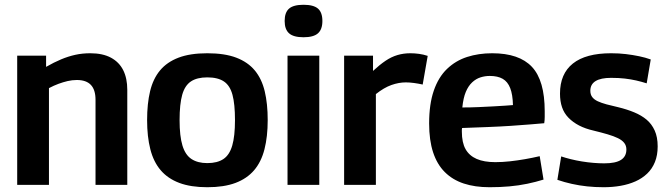

<svg xmlns="http://www.w3.org/2000/svg" viewBox="-20 -774 2794 804"><path d="M52 0V-541H173V-494Q206 -513 236 -525.5Q266 -538 295.5 -544.5Q325 -551 358 -551Q410 -551 444.5 -532.5Q479 -514 496 -480Q513 -446 513 -398V0H380V-356Q380 -398 360.5 -418.5Q341 -439 302 -439Q282 -439 263 -434.5Q244 -430 225 -423Q206 -416 185 -405V0Z M596 -271Q596 -340 608.5 -392Q621 -444 650 -479Q679 -514 727.5 -532.5Q776 -551 848 -551Q921 -551 969.5 -532.5Q1018 -514 1047 -479Q1076 -444 1088.5 -392Q1101 -340 1101 -271Q1101 -202 1087.5 -149Q1074 -96 1044 -61Q1014 -26 966 -8Q918 10 848 10Q779 10 731 -8Q683 -26 653 -61Q623 -96 609.5 -149Q596 -202 596 -271ZM732 -271Q732 -204 744 -164.5Q756 -125 782 -108Q808 -91 848 -91Q890 -91 915.5 -108Q941 -125 952.5 -164.5Q964 -204 964 -271Q964 -338 953.5 -377Q943 -416 917.5 -433Q892 -450 848 -450Q805 -450 779.5 -433Q754 -416 743 -377Q732 -338 732 -271Z M1251 -618Q1209 -618 1190.5 -634.5Q1172 -651 1172 -686Q1172 -722 1190.5 -738Q1209 -754 1251 -754Q1293 -754 1311.5 -738Q1330 -722 1330 -686Q1330 -651 1311.5 -634.5Q1293 -618 1251 -618ZM1184 0V-541H1317V0Z M1542 -541V-477Q1570 -503 1594.5 -519.5Q1619 -536 1644.5 -543.5Q1670 -551 1698 -551Q1716 -551 1734.5 -548.5Q1753 -546 1771 -540L1750 -420Q1732 -424 1713.5 -426.5Q1695 -429 1679 -429Q1650 -429 1619 -418Q1588 -407 1554 -380V0H1421V-541Z M2030 10Q1969 10 1922 -5.5Q1875 -21 1842.5 -53.5Q1810 -86 1793.5 -136.5Q1777 -187 1777 -257Q1777 -338 1796.5 -394.5Q1816 -451 1852 -485.5Q1888 -520 1936 -535.5Q1984 -551 2041 -551Q2154 -551 2207.5 -494Q2261 -437 2261 -308Q2261 -299 2261 -285Q2261 -271 2259 -258Q2236 -256 2200 -253Q2164 -250 2119 -247Q2074 -244 2022 -242Q1970 -240 1915 -238Q1914 -235 1914 -231Q1914 -227 1914 -223Q1914 -177 1929.5 -149.5Q1945 -122 1976 -108.5Q2007 -95 2054 -95Q2084 -95 2115.5 -98.5Q2147 -102 2178.5 -107.5Q2210 -113 2240 -120L2256 -22Q2224 -12 2188 -4.5Q2152 3 2113 6.5Q2074 10 2030 10ZM1916 -324Q1951 -324 1983.5 -325.5Q2016 -327 2045 -328.5Q2074 -330 2095 -331.5Q2116 -333 2128 -334Q2127 -378 2116.5 -405Q2106 -432 2085 -444Q2064 -456 2031 -456Q2011 -456 1992 -450Q1973 -444 1957 -429Q1941 -414 1930.5 -389Q1920 -364 1916 -324Z M2314 -21 2330 -119Q2348 -113 2370 -107.5Q2392 -102 2416.5 -98Q2441 -94 2465 -92Q2489 -90 2510 -90Q2558 -90 2580.5 -104.5Q2603 -119 2603 -148Q2603 -164 2594 -175.5Q2585 -187 2567.5 -195.5Q2550 -204 2524.5 -211.5Q2499 -219 2466 -227Q2431 -235 2405 -248.5Q2379 -262 2360.5 -281Q2342 -300 2333.5 -325Q2325 -350 2325 -382Q2325 -465 2379 -508Q2433 -551 2539 -551Q2572 -551 2601 -547.5Q2630 -544 2656.5 -538.5Q2683 -533 2705 -525L2688 -425Q2666 -432 2644 -437Q2622 -442 2596.5 -445Q2571 -448 2539 -448Q2496 -448 2474 -434.5Q2452 -421 2452 -394Q2452 -378 2460 -367.5Q2468 -357 2483 -350Q2498 -343 2520 -337Q2542 -331 2569 -325Q2606 -316 2636 -303.5Q2666 -291 2687.5 -273Q2709 -255 2721.5 -227.5Q2734 -200 2734 -161Q2734 -124 2722.5 -95.5Q2711 -67 2690 -47Q2669 -27 2641 -14.5Q2613 -2 2579 4Q2545 10 2508 10Q2472 10 2439 6.5Q2406 3 2374.5 -4Q2343 -11 2314 -21Z"/></svg>

Font: Georama ExtraCondensed Thin SemiBold
Style: Regular
Weight: 600
Version: Version 1.001